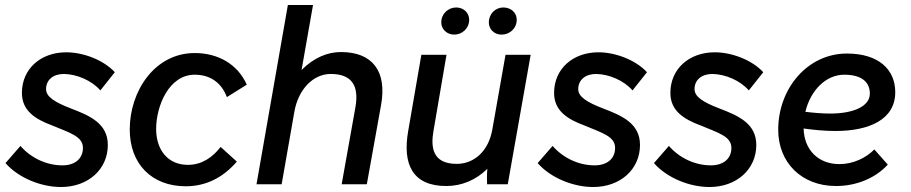

<svg xmlns="http://www.w3.org/2000/svg" viewBox="-20 -740 3660 771"><path d="M225 11C334 11 413 -60 413 -158C413 -245 339 -276 266 -304C198 -330 165 -352 165 -382C165 -419 193 -443 237 -443C289 -442 348 -417 383 -377L441 -450C396 -499 315 -530 246 -530C144 -530 68 -464 68 -367C68 -296 120 -262 190 -236C262 -206 313 -192 313 -146C313 -103 281 -76 231 -76C167 -76 105 -105 62 -154L2 -85C56 -24 147 11 225 11Z M726 8C806 8 875 -26 931 -91L866 -150C834 -109 792 -78 734 -78C656 -78 607 -136 607 -222C607 -314 658 -440 762 -440C828 -440 871 -404 891 -350L971 -400C934 -483 855 -527 762 -527C601 -527 501 -374 501 -220C501 -82 589 8 726 8Z M1010 0H1111L1162 -291C1178 -382 1238 -443 1308 -443C1392 -443 1423 -397 1407 -308L1352 0H1453L1510 -317C1535 -454 1476 -531 1349 -531C1297 -531 1242 -510 1191 -459L1237 -720H1136Z M1772 7C1834 7 1891 -17 1937 -62C1935 -41 1935 -13 1936 0H2019L2111 -520H2010L1957 -220C1942 -134 1885 -82 1814 -82C1716 -82 1709 -149 1721 -216L1773 -520H1672L1619 -213C1596 -81 1636 7 1772 7ZM1804 -601C1835 -601 1864 -625 1864 -661C1864 -688 1842 -710 1812 -710C1780 -710 1752 -685 1752 -650C1752 -623 1774 -601 1804 -601ZM1994 -601C2026 -601 2055 -625 2055 -661C2055 -688 2033 -710 2001 -710C1970 -710 1943 -685 1943 -650C1943 -623 1964 -601 1994 -601Z M2362 11C2471 11 2550 -60 2550 -158C2550 -245 2476 -276 2403 -304C2335 -330 2302 -352 2302 -382C2302 -419 2330 -443 2374 -443C2426 -442 2485 -417 2520 -377L2578 -450C2533 -499 2452 -530 2383 -530C2281 -530 2205 -464 2205 -367C2205 -296 2257 -262 2327 -236C2399 -206 2450 -192 2450 -146C2450 -103 2418 -76 2368 -76C2304 -76 2242 -105 2199 -154L2139 -85C2193 -24 2284 11 2362 11Z M2829 11C2938 11 3017 -60 3017 -158C3017 -245 2943 -276 2870 -304C2802 -330 2769 -352 2769 -382C2769 -419 2797 -443 2841 -443C2893 -442 2952 -417 2987 -377L3045 -450C3000 -499 2919 -530 2850 -530C2748 -530 2672 -464 2672 -367C2672 -296 2724 -262 2794 -236C2866 -206 2917 -192 2917 -146C2917 -103 2885 -76 2835 -76C2771 -76 2709 -105 2666 -154L2606 -85C2660 -24 2751 11 2829 11Z M3337 7C3418 7 3495 -24 3545 -79L3491 -140C3458 -106 3406 -81 3351 -81C3265 -81 3209 -139 3207 -224C3250 -218 3293 -214 3335 -214C3469 -214 3575 -259 3575 -370C3575 -461 3508 -525 3381 -525C3222 -525 3105 -384 3105 -219C3105 -87 3199 7 3337 7ZM3214 -291C3235 -378 3297 -440 3370 -440C3442 -440 3473 -409 3473 -364C3473 -313 3407 -284 3314 -284C3281 -284 3247 -287 3214 -291Z"/></svg>

Font: Fixel Text 20240404 Medium
Style: Italic
Weight: 500
Width: 4
Italic angle: -10°
Designer: AlfaBravo + MacPaw
Foundry: Kyrylo Tkachov, Marchela Mozhyna, Serhii Makarenko, Maria Weinstein, Zakhar Kryvoshyya
Version: Version 1.211;Glyphs 3.2 (3225)